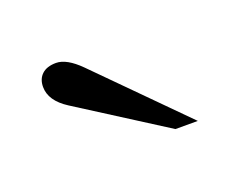

<svg xmlns="http://www.w3.org/2000/svg" viewBox="-43 -654 334 274"><g transform="rotate(-20 123.5 -517.5)"><path d="M220 -444H186L54 -528Q29 -544 29 -565Q29 -577 36.5 -584Q44 -591 58 -591Q74 -591 94 -571Z"/></g></svg>

Font: Pomorsky Unicode
Style: Medium
Weight: 500
Version: 1.1